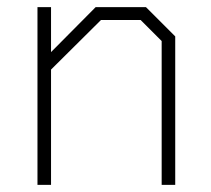

<svg xmlns="http://www.w3.org/2000/svg" viewBox="-20 -518 591 538"><path d="M85 -498H123V-372L248 -498H389L471 -416V0H433V-403L374 -462H263L123 -323V0H85Z"/></svg>

Font: Chakra Petch ExtraLight
Style: Regular
Weight: 275
Designer: Katatrad Aksorn Co.,Ltd.
Foundry: Cadson Demak Co.,Ltd.
Version: Version 1.000; ttfautohint (v1.6)